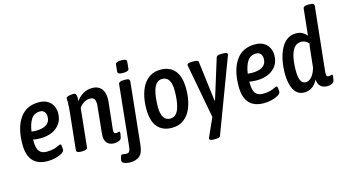

<svg xmlns="http://www.w3.org/2000/svg" viewBox="-99 -1141 3138 1742"><g transform="rotate(-15 1469.5 -270.5)"><path d="M222 7Q37 7 37 -198Q37 -352 98 -441Q159 -530 277 -530Q320 -530 349 -516Q378 -502 394.5 -480.5Q411 -459 417.5 -435.5Q424 -412 424 -393Q424 -333 396 -292.5Q368 -252 320 -231Q272 -210 211 -210Q189 -210 172.5 -212Q156 -214 142 -216Q142 -210 142 -204Q142 -137 163.5 -107.5Q185 -78 234 -78Q276 -78 303 -86Q330 -94 345.5 -102Q361 -110 369 -110Q377 -110 379 -91.5Q381 -73 381 -59Q381 -41 356 -26Q331 -11 294 -2Q257 7 222 7ZM194 -287Q227 -287 256.5 -296Q286 -305 304.5 -326.5Q323 -348 323 -385Q323 -412 308.5 -429.5Q294 -447 268 -447Q211 -447 183.5 -402.5Q156 -358 147 -290Q159 -288 170.5 -287.5Q182 -287 194 -287Z M846 7Q802 7 778 -20Q754 -47 759 -104L785 -360Q786 -366 786 -371.5Q786 -377 786 -382Q786 -411 774.5 -426.5Q763 -442 735 -442Q708 -442 680 -426Q652 -410 634 -383L596 -23Q594 2 549 2H532Q489 2 492 -25L528 -366Q531 -393 532.5 -416.5Q534 -440 534 -460Q534 -472 533.5 -481Q533 -490 533 -499Q533 -508 546.5 -513Q560 -518 576.5 -520Q593 -522 603 -522Q620 -522 625.5 -509Q631 -496 631 -476Q631 -462 629 -446Q656 -485 695 -507.5Q734 -530 779 -530Q834 -530 863.5 -497Q893 -464 893 -403Q893 -396 893 -388.5Q893 -381 892 -373L864 -114Q860 -78 885 -78Q895 -78 902 -81Q909 -84 914 -84Q924 -84 921 -63Q920 -53 917.5 -40.5Q915 -28 912 -21Q908 -9 887.5 -1Q867 7 846 7Z M940 212Q916 212 890.5 203.5Q865 195 865 177Q865 171 867.5 158Q870 145 875 133.5Q880 122 887 122Q893 122 902 124.5Q911 127 927 127Q947 127 955 115Q963 103 967 72L1026 -500Q1029 -525 1075 -525H1089Q1114 -525 1123 -518.5Q1132 -512 1131 -500L1070 83Q1062 159 1028 185.5Q994 212 940 212ZM1089 -589Q1060 -589 1048.5 -595.5Q1037 -602 1038 -614L1045 -679Q1046 -691 1059 -697.5Q1072 -704 1101 -704Q1129 -704 1140 -697.5Q1151 -691 1150 -679L1144 -614Q1142 -589 1089 -589Z M1388 7Q1301 7 1253.5 -49Q1206 -105 1206 -218Q1206 -279 1218 -335Q1230 -391 1256 -435Q1282 -479 1323 -504.5Q1364 -530 1422 -530Q1509 -530 1556 -473Q1603 -416 1603 -302Q1603 -241 1591 -185.5Q1579 -130 1553.5 -87Q1528 -44 1487.5 -18.5Q1447 7 1388 7ZM1396 -78Q1427 -78 1447 -98.5Q1467 -119 1478 -153Q1489 -187 1493.5 -228.5Q1498 -270 1498 -313Q1498 -445 1414 -445Q1383 -445 1363 -424.5Q1343 -404 1332 -370Q1321 -336 1316.5 -294Q1312 -252 1312 -209Q1312 -78 1396 -78Z M1726 207Q1686 207 1686 190Q1686 186 1688 181.5Q1690 177 1691 174L1766 6L1673 -491Q1672 -496 1671.5 -499.5Q1671 -503 1671 -507Q1671 -525 1718 -525H1739Q1754 -525 1765 -521Q1776 -517 1777 -508L1824 -131H1828L1945 -508Q1948 -517 1960.5 -521Q1973 -525 1989 -525H2011Q2050 -525 2050 -508Q2050 -505 2048.5 -500.5Q2047 -496 2045 -491L1789 189Q1785 200 1773.5 203.5Q1762 207 1746 207Z M2253 7Q2068 7 2068 -198Q2068 -352 2129 -441Q2190 -530 2308 -530Q2351 -530 2380 -516Q2409 -502 2425.5 -480.5Q2442 -459 2448.5 -435.5Q2455 -412 2455 -393Q2455 -333 2427 -292.5Q2399 -252 2351 -231Q2303 -210 2242 -210Q2220 -210 2203.5 -212Q2187 -214 2173 -216Q2173 -210 2173 -204Q2173 -137 2194.5 -107.5Q2216 -78 2265 -78Q2307 -78 2334 -86Q2361 -94 2376.5 -102Q2392 -110 2400 -110Q2408 -110 2410 -91.5Q2412 -73 2412 -59Q2412 -41 2387 -26Q2362 -11 2325 -2Q2288 7 2253 7ZM2225 -287Q2258 -287 2287.5 -296Q2317 -305 2335.5 -326.5Q2354 -348 2354 -385Q2354 -412 2339.5 -429.5Q2325 -447 2299 -447Q2242 -447 2214.5 -402.5Q2187 -358 2178 -290Q2190 -288 2201.5 -287.5Q2213 -287 2225 -287Z M2633 8Q2567 8 2535 -50Q2503 -108 2503 -202Q2503 -266 2514.5 -324.5Q2526 -383 2549 -429.5Q2572 -476 2608 -503Q2644 -530 2694 -530Q2731 -530 2754.5 -516Q2778 -502 2795 -482L2821 -728Q2823 -753 2867 -753H2883Q2907 -753 2916.5 -746Q2926 -739 2925 -728L2861 -125Q2859 -101 2862.5 -89.5Q2866 -78 2882 -78Q2893 -78 2900.5 -81Q2908 -84 2913 -84Q2922 -84 2919 -63Q2918 -53 2915.5 -40.5Q2913 -28 2911 -21Q2906 -9 2887 -1Q2868 7 2845 7Q2826 7 2807 -0.5Q2788 -8 2774.5 -26.5Q2761 -45 2759 -79Q2734 -32 2701.5 -12Q2669 8 2633 8ZM2668 -78Q2694 -78 2720 -103.5Q2746 -129 2764 -188L2782 -355Q2783 -371 2785.5 -385Q2788 -399 2790 -410Q2777 -426 2758.5 -435Q2740 -444 2722 -444Q2677 -444 2652 -411Q2627 -378 2616.5 -323Q2606 -268 2606 -202Q2606 -142 2621 -110Q2636 -78 2668 -78Z"/></g></svg>

Font: Asap Condensed Condensed Medium
Style: Italic
Weight: 500
Width: 3
Italic angle: -6°
Designer: Pablo Cosgaya
Foundry: Omnibus-Type
Version: Version 3.001; ttfautohint (v1.8.4.7-5d5b)